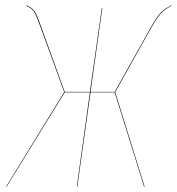

<svg xmlns="http://www.w3.org/2000/svg" viewBox="-20 -710 672 730"><path d="M631.8 -689.9V-688Q608.9 -676.3 593.5 -660.6Q578.1 -645 557.1 -607.9L418 -359.9L529.8 0H527.8L416 -358.9H324.2L273.9 0H272L321.8 -358.9H226.1L4.9 0H2.9L224.1 -359.9L133.8 -607.9Q117.2 -654.3 108.9 -666.5Q100.6 -678.7 80.1 -688L81.1 -689.9Q102.1 -680.7 111.1 -667.7Q120.1 -654.8 136.2 -608.9L226.1 -360.8H321.8L367.2 -680.2H369.1L324.2 -360.8H416L555.2 -608.9Q576.2 -646.5 592 -662.4Q607.9 -678.2 631.8 -689.9Z"/></svg>

Font: Fira Sans Compressed Two
Style: Italic
Weight: 100
Width: 3
Italic angle: -8°
Designer: Carrois Corporate & Edenspiekermann AG
Foundry: Carrois Corporate GbR & Edenspiekermann AG
Version: Version 4.203;PS 004.203;hotconv 1.0.88;makeotf.lib2.5.64775